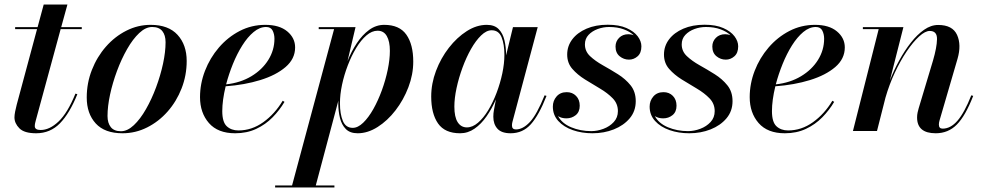

<svg xmlns="http://www.w3.org/2000/svg" viewBox="-20 -580 4356 850"><path d="M322.5 -163Q288.5 -78.5 245.5 -34.2Q202.5 10 140 10Q87.5 10 65.8 -12Q44 -34 44 -60.5Q44 -70.5 47 -86Q50 -101.5 54 -116.5L144 -451H47V-460H146.5L173.5 -560H278.5L251 -460H342V-451H248.5L138.5 -47Q137 -41.5 135.5 -35Q134 -28.5 134 -21.5Q134 -4.5 160 -4.5Q199.5 -4.5 239.2 -42Q279 -79.5 314 -165.5Z M522.5 10Q443.5 10 403.8 -33.5Q364 -77 364 -148.5Q364 -212.5 386.8 -270.5Q409.5 -328.5 449 -373.5Q488.5 -418.5 539.5 -444.2Q590.5 -470 647 -470Q725.5 -470 766 -425.8Q806.5 -381.5 806.5 -310Q806.5 -246.5 784 -188.8Q761.5 -131 722 -86.2Q682.5 -41.5 631.2 -15.8Q580 10 522.5 10ZM515.5 1Q544 1 572.5 -25.8Q601 -52.5 626.2 -96.8Q651.5 -141 671 -193.5Q690.5 -246 701.8 -298.2Q713 -350.5 713 -393Q713 -424.5 698.5 -442.5Q684 -460.5 653.5 -460.5Q625 -460.5 596.5 -433.8Q568 -407 542.8 -362.8Q517.5 -318.5 498 -266Q478.5 -213.5 467.2 -161.2Q456 -109 456 -66.5Q456 -35.5 470.5 -17.2Q485 1 515.5 1Z M964 -88Q964 -39.5 984 -21Q1004 -2.5 1035.5 -2.5Q1094.5 -2.5 1145.5 -39Q1196.5 -75.5 1231.5 -134L1239.5 -129Q1218 -92.5 1187 -60.8Q1156 -29 1114.5 -9.5Q1073 10 1021 10Q944.5 10 905 -35.2Q865.5 -80.5 865.5 -150Q865.5 -209.5 887.5 -266.5Q909.5 -323.5 949 -369.5Q988.5 -415.5 1041 -442.8Q1093.5 -470 1154.5 -470Q1217 -470 1251.8 -441Q1286.5 -412 1286.5 -370Q1286.5 -319.5 1244.2 -283.2Q1202 -247 1132.2 -225.5Q1062.5 -204 979 -198Q964 -136 964 -88ZM1158 -460.5Q1129.5 -460.5 1102.8 -438.2Q1076 -416 1052.8 -379Q1029.5 -342 1011.2 -297Q993 -252 981 -206.5Q1044.5 -213.5 1092.8 -242.5Q1141 -271.5 1168 -315Q1195 -358.5 1195 -408.5Q1195 -428.5 1187 -444.5Q1179 -460.5 1158 -460.5Z M1477.5 -124Q1477.5 -129 1478 -134.5L1378 241H1460.5V250H1198V241H1273L1459 -451H1391V-460H1554L1518.5 -309.5Q1535.5 -352.5 1559.8 -389Q1584 -425.5 1614.5 -447.8Q1645 -470 1681 -470Q1748.5 -470 1779 -426.5Q1809.5 -383 1809.5 -307.5Q1809.5 -250 1788 -193.8Q1766.5 -137.5 1731 -91.5Q1695.5 -45.5 1651.8 -17.8Q1608 10 1563.5 10Q1529.5 10 1511 -8.8Q1492.5 -27.5 1485 -58Q1477.5 -88.5 1477.5 -124ZM1485 -123Q1485 -75.5 1497.8 -44.8Q1510.5 -14 1541.5 -14Q1564.5 -14 1588 -36.8Q1611.5 -59.5 1632.8 -97.2Q1654 -135 1670.5 -180.2Q1687 -225.5 1696.5 -271.2Q1706 -317 1706 -355Q1706 -396.5 1692.5 -420.2Q1679 -444 1651.5 -444Q1626.5 -444 1602.2 -423.2Q1578 -402.5 1557 -367.8Q1536 -333 1519.8 -290.8Q1503.5 -248.5 1494.2 -204.8Q1485 -161 1485 -123Z M2220.5 -336V-335L2251 -460H2360.5L2248.5 -40Q2246.5 -32.5 2246.5 -24.5Q2246.5 -7 2264 -7Q2295 -7 2325.8 -39.8Q2356.5 -72.5 2391 -158L2399.5 -155.5Q2366 -70 2330.2 -30Q2294.5 10 2240.5 10Q2200.5 10 2182.2 -10.2Q2164 -30.5 2164 -63Q2164 -79 2166.5 -91.5L2175.5 -140Q2158 -99.5 2134.2 -65.2Q2110.5 -31 2081 -10.5Q2051.5 10 2017 10Q1949.5 10 1919.2 -33.5Q1889 -77 1889 -152.5Q1889 -210 1910.2 -266.2Q1931.5 -322.5 1967.2 -368.5Q2003 -414.5 2046.5 -442.2Q2090 -470 2135 -470Q2169 -470 2187.5 -451.2Q2206 -432.5 2213.2 -402Q2220.5 -371.5 2220.5 -336ZM2213 -337Q2213 -384.5 2200.5 -415.2Q2188 -446 2156.5 -446Q2133.5 -446 2110 -423.2Q2086.5 -400.5 2065.2 -363Q2044 -325.5 2027.5 -280.5Q2011 -235.5 2001.2 -190.2Q1991.5 -145 1991.5 -108Q1991.5 -62 2006.2 -39Q2021 -16 2047 -16Q2072 -16 2096.2 -36.8Q2120.5 -57.5 2141.5 -92.2Q2162.5 -127 2178.5 -169.2Q2194.5 -211.5 2203.8 -255.2Q2213 -299 2213 -337Z M2794.5 -132Q2794.5 -88 2767.8 -56.2Q2741 -24.5 2697.5 -7.2Q2654 10 2603 10Q2555.5 10 2515.5 -4Q2475.5 -18 2451.5 -44.5Q2427.5 -71 2427.5 -108Q2427.5 -134 2444 -153Q2460.5 -172 2489 -172Q2514 -172 2530.2 -155.5Q2546.5 -139 2546.5 -112Q2546.5 -84.5 2528.8 -70.2Q2511 -56 2487.5 -56Q2466 -56 2450.5 -66Q2468 -33.5 2508.8 -16.5Q2549.5 0.5 2597.5 0.5Q2624.5 0.5 2651.8 -9.8Q2679 -20 2697.2 -39.8Q2715.5 -59.5 2715.5 -88Q2715.5 -121 2692.8 -144.5Q2670 -168 2636.5 -187.8Q2603 -207.5 2569.8 -228.2Q2536.5 -249 2513.8 -275Q2491 -301 2491 -338.5Q2491 -376 2513.5 -405.8Q2536 -435.5 2576.5 -453Q2617 -470.5 2670.5 -470.5Q2720.5 -470.5 2753.8 -455.8Q2787 -441 2803.2 -419.2Q2819.5 -397.5 2819.5 -375Q2819.5 -345.5 2802.8 -330.8Q2786 -316 2764.5 -316Q2741.5 -316 2723.2 -331Q2705 -346 2705 -374Q2705 -396.5 2720.8 -412.5Q2736.5 -428.5 2762 -428.5Q2774.5 -428.5 2785.5 -424Q2769 -440 2741.2 -450.2Q2713.5 -460.5 2676.5 -460.5Q2650.5 -460.5 2626 -451.5Q2601.5 -442.5 2585.5 -425.5Q2569.5 -408.5 2569.5 -383.5Q2569.5 -353 2592.2 -331.5Q2615 -310 2648.5 -291.2Q2682 -272.5 2715.5 -251.5Q2749 -230.5 2771.8 -202.2Q2794.5 -174 2794.5 -132Z M3223 -132Q3223 -88 3196.2 -56.2Q3169.5 -24.5 3126 -7.2Q3082.5 10 3031.5 10Q2984 10 2944 -4Q2904 -18 2880 -44.5Q2856 -71 2856 -108Q2856 -134 2872.5 -153Q2889 -172 2917.5 -172Q2942.5 -172 2958.8 -155.5Q2975 -139 2975 -112Q2975 -84.5 2957.2 -70.2Q2939.5 -56 2916 -56Q2894.5 -56 2879 -66Q2896.5 -33.5 2937.2 -16.5Q2978 0.5 3026 0.5Q3053 0.5 3080.2 -9.8Q3107.5 -20 3125.8 -39.8Q3144 -59.5 3144 -88Q3144 -121 3121.2 -144.5Q3098.5 -168 3065 -187.8Q3031.5 -207.5 2998.2 -228.2Q2965 -249 2942.2 -275Q2919.5 -301 2919.5 -338.5Q2919.5 -376 2942 -405.8Q2964.5 -435.5 3005 -453Q3045.5 -470.5 3099 -470.5Q3149 -470.5 3182.2 -455.8Q3215.5 -441 3231.8 -419.2Q3248 -397.5 3248 -375Q3248 -345.5 3231.2 -330.8Q3214.5 -316 3193 -316Q3170 -316 3151.8 -331Q3133.5 -346 3133.5 -374Q3133.5 -396.5 3149.2 -412.5Q3165 -428.5 3190.5 -428.5Q3203 -428.5 3214 -424Q3197.5 -440 3169.8 -450.2Q3142 -460.5 3105 -460.5Q3079 -460.5 3054.5 -451.5Q3030 -442.5 3014 -425.5Q2998 -408.5 2998 -383.5Q2998 -353 3020.8 -331.5Q3043.5 -310 3077 -291.2Q3110.5 -272.5 3144 -251.5Q3177.5 -230.5 3200.2 -202.2Q3223 -174 3223 -132Z M3397.5 -88Q3397.5 -39.5 3417.5 -21Q3437.5 -2.5 3469 -2.5Q3528 -2.5 3579 -39Q3630 -75.5 3665 -134L3673 -129Q3651.5 -92.5 3620.5 -60.8Q3589.5 -29 3548 -9.5Q3506.5 10 3454.5 10Q3378 10 3338.5 -35.2Q3299 -80.5 3299 -150Q3299 -209.5 3321 -266.5Q3343 -323.5 3382.5 -369.5Q3422 -415.5 3474.5 -442.8Q3527 -470 3588 -470Q3650.5 -470 3685.2 -441Q3720 -412 3720 -370Q3720 -319.5 3677.8 -283.2Q3635.5 -247 3565.8 -225.5Q3496 -204 3412.5 -198Q3397.5 -136 3397.5 -88ZM3591.5 -460.5Q3563 -460.5 3536.2 -438.2Q3509.5 -416 3486.2 -379Q3463 -342 3444.8 -297Q3426.5 -252 3414.5 -206.5Q3478 -213.5 3526.2 -242.5Q3574.5 -271.5 3601.5 -315Q3628.5 -358.5 3628.5 -408.5Q3628.5 -428.5 3620.5 -444.5Q3612.5 -460.5 3591.5 -460.5Z M3870 -451H3800V-460H3979.5L3919.5 -223.5Q3937 -268.5 3960.8 -312Q3984.5 -355.5 4012.5 -391.2Q4040.5 -427 4071 -448.2Q4101.5 -469.5 4133.5 -469.5Q4197 -469.5 4217 -425.5Q4237 -381.5 4219 -319.5L4139.5 -47Q4136.5 -37 4136.5 -28.5Q4136.5 -10.5 4153 -10.5Q4188.5 -10.5 4219 -45.8Q4249.5 -81 4280 -158L4288.5 -155.5Q4254 -67 4216 -28.5Q4178 10 4122.5 10Q4040 10 4040 -60Q4040 -71 4042.2 -81.5Q4044.5 -92 4047 -100.5L4110.5 -312Q4127.5 -370 4128.2 -406.5Q4129 -443 4096 -443Q4076 -443 4049.2 -418.8Q4022.5 -394.5 3994.2 -352.8Q3966 -311 3941.2 -258Q3916.5 -205 3900 -147.5L3862.5 0H3756Z"/></svg>

Font: Bodoni* 24pt Medium
Style: Italic
Weight: 500
Italic angle: -13°
Version: Version 2.3